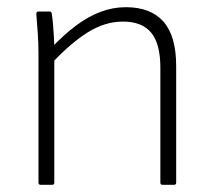

<svg xmlns="http://www.w3.org/2000/svg" viewBox="-20 -514 597 534"><path d="M432 0Q426 0 426 -6V-326Q426 -392 400.5 -423Q375 -454 322 -454Q272 -454 224 -424Q176 -394 122 -336V-380Q157 -417 191 -442.5Q225 -468 259.5 -481Q294 -494 330 -494Q399 -494 434.5 -454Q470 -414 470 -330V-6Q470 0 464 0ZM93 0Q87 0 87 -6V-367Q87 -393 85 -422.5Q83 -452 81 -475Q81 -482 87 -482H118Q123 -482 124 -476Q126 -463 127.5 -445.5Q129 -428 130 -410Q131 -392 131 -375V-359V-6Q131 0 125 0Z"/></svg>

Font: Sofia Sans ExtraLight
Style: Regular
Weight: 250
Version: Version 4.100-B